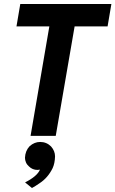

<svg xmlns="http://www.w3.org/2000/svg" viewBox="-20 -680 578 961"><path d="M259 0H133L227 -548H62.5L81.5 -660H537.5L518.5 -548H353.5ZM140 261 105.5 233Q166.5 202 180 169L167.5 170.5Q142.5 170.5 125 153Q114.5 144 109.8 132.5Q105 121 105 109.5Q106.5 75 128 52Q152 30.5 181 30.5Q213 30.5 235.5 53Q255.5 75.5 255.5 103Q254.5 137.5 243.5 161.5Q219.5 210.5 177.5 237.5Q157.5 251.5 140 261Z"/></svg>

Font: Lucymar Sans SemiBold
Style: Italic
Weight: 600
Italic angle: -10°
Foundry: The League of Moveable Type (original font) / Main changes by Cristiano Sobral with portions from Mirco Monsees
Version: Version 2.00;August 30, 2020;FontCreator 13.0.0.2681 64-bit